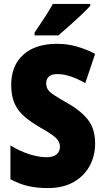

<svg xmlns="http://www.w3.org/2000/svg" viewBox="-20 -947 531 977"><path d="M464 -217Q464 -153 435.5 -101.5Q407 -50 353.5 -20Q300 10 223 10Q168 10 124 0Q80 -10 33 -35V-207Q80 -178 128.5 -162.5Q177 -147 217 -147Q252 -147 268.5 -162Q285 -177 285 -200Q285 -216 277 -229.5Q269 -243 247.5 -259Q226 -275 185 -298Q140 -324 106.5 -352Q73 -380 55 -418.5Q37 -457 37 -515Q37 -613 98.5 -668.5Q160 -724 270 -724Q322 -724 370 -710.5Q418 -697 464 -673L414 -524Q333 -570 273 -570Q242 -570 228.5 -557Q215 -544 215 -524Q215 -506 223 -492.5Q231 -479 254.5 -463.5Q278 -448 322 -423Q390 -385 427 -338.5Q464 -292 464 -217ZM439 -917Q423 -899 394.5 -872Q366 -845 334.5 -817Q303 -789 277 -767H156V-781Q180 -817 205.5 -855.5Q231 -894 249 -927H439Z"/></svg>

Font: Noto Sans Khmer UI Condensed Black
Style: Regular
Weight: 900
Width: 3
Designer: Danh Hong and the Monotype Design Team
Foundry: Monotype Imaging Inc.
Version: Version 2.002; ttfautohint (v1.8.4.7-5d5b)